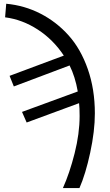

<svg xmlns="http://www.w3.org/2000/svg" viewBox="-20 -759 579 1009"><path d="M6.8 -668 12.7 -739.3Q108.4 -730.5 192.4 -687.5Q276.4 -644.5 340.3 -573.2Q404.3 -502 441.4 -396Q478.5 -290 478.5 -163.1Q478.5 -70.3 454.1 43Q429.7 156.2 397.5 229.5H310.5Q345.7 151.4 372.1 46.9Q398.4 -57.6 398.4 -149.4Q398.4 -193.4 395.5 -216.8L120.1 -115.2L95.7 -170.9L388.7 -278.3Q375 -356.4 345.7 -415L52.7 -304.7L30.3 -360.4L315.4 -466.8Q259.8 -550.8 178.7 -603.5Q97.7 -656.2 6.8 -668Z"/></svg>

Font: Gothic A1
Style: Regular
Weight: 400
Designer: HanYang I&C Co.,Ltd.
Foundry: HanYang I&C Co.,Ltd.
Version: Version 2.50